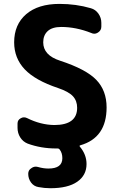

<svg xmlns="http://www.w3.org/2000/svg" viewBox="-20 -784 622 1000"><path d="M242.2 196.3Q210.9 196.3 180.7 190.4Q156.2 186.5 141.6 166.5Q127 146.5 127 121.1Q127 101.6 143.6 91.8Q154.3 84 166 84Q171.9 84 178.7 85.9Q206.1 93.8 232.4 93.8Q304.7 93.8 304.7 40Q304.7 12.7 291 -4.9Q287.1 -10.7 279.3 -10.7H272.5Q193.4 -10.7 124 -36.1Q99.6 -45.9 85.4 -68.4Q71.3 -90.8 71.3 -118.2V-140.6Q71.3 -159.2 87.9 -168Q95.7 -172.9 104.5 -172.9Q113.3 -172.9 121.1 -168.9Q191.4 -133.8 262.7 -132.8Q381.8 -132.8 381.8 -222.7Q381.8 -258.8 359.9 -282.7Q337.9 -306.6 283.2 -325.2Q163.1 -365.2 108.4 -423.3Q53.7 -481.4 53.7 -563.5Q53.7 -656.2 116.2 -710Q178.7 -763.7 290 -763.7Q376 -763.7 453.1 -741.2Q477.5 -734.4 492.7 -712.9Q507.8 -691.4 507.8 -665V-645.5Q507.8 -626 491.2 -615.2Q481.4 -608.4 470.7 -608.4Q462.9 -608.4 455.1 -612.3Q376 -643.6 298.8 -643.6Q252 -643.6 228.5 -622.1Q205.1 -600.6 205.1 -563.5Q205.1 -496.1 293 -467.8Q427.7 -423.8 481.4 -368.2Q535.2 -312.5 535.2 -224.6Q535.2 -66.4 398.4 -27.3Q391.6 -25.4 396.5 -19.5Q430.7 21.5 430.7 70.3Q430.7 128.9 382.3 162.6Q334 196.3 242.2 196.3Z"/></svg>

Font: Gen Jyuu Gothic P Bold
Style: Bold
Weight: 700
Designer: [Source Han Sans]
Ryoko NISHIZUKA  (kana & ideographs); Paul D. Hunt (Latin, Greek & Cyrillic); Wenlong ZHANG  (bopomofo
Version: Version 1.002.20150607